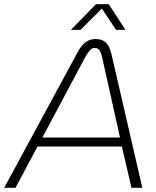

<svg xmlns="http://www.w3.org/2000/svg" viewBox="-56 -900 746 920"><path d="M-36 0 316 -650Q335 -685 355.5 -699Q376 -713 402 -713Q434 -713 451.5 -696Q469 -679 478 -641L626 0H574L528 -198H124L18 0ZM147 -241H519L433 -627Q428 -648 421 -659Q414 -670 398 -670Q384 -670 375 -659.5Q366 -649 355 -631ZM284 -757 404 -880H465L545 -757H500L432 -859L330 -757Z"/></svg>

Font: MuseoModerno ExtraLight
Style: Italic
Weight: 250
Italic angle: -9°
Designer: Pablo Cosgaya, Héctor Gatti, Marcela Romero, and the Authors of The MuseoModerno Project.
Foundry: Omnibus-Type Team
Version: Version 1.003